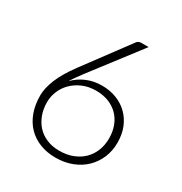

<svg xmlns="http://www.w3.org/2000/svg" viewBox="-167 -832 915 965"><g transform="rotate(30 290.0 -350.0)"><path d="M314 -423Q359.5 -423 398 -408Q436.5 -393 464.2 -365.8Q492 -338.5 507.8 -299.8Q523.5 -261 523.5 -213Q523.5 -165 506.2 -124.5Q489 -84 458.2 -54.5Q427.5 -25 384.5 -8.5Q341.5 8 290 8Q240.5 8 199.5 -8Q158.5 -24 129.2 -54Q100 -84 84 -127.2Q68 -170.5 68 -225Q68 -266.5 89 -318.8Q110 -371 158 -436L351 -696Q359.5 -707.5 376.5 -707.5H418.5L207.5 -432Q192 -411.5 179 -393.5Q166 -375.5 155.5 -358Q185 -388.5 225.5 -405.8Q266 -423 314 -423ZM114.5 -213.5Q114.5 -174 126.8 -140.5Q139 -107 161.5 -82.8Q184 -58.5 216.5 -45Q249 -31.5 289.5 -31.5Q332.5 -31.5 367 -45Q401.5 -58.5 425.8 -82.2Q450 -106 463 -138.8Q476 -171.5 476 -210Q476 -250.5 463.2 -283.2Q450.5 -316 427.2 -338.8Q404 -361.5 372 -373.8Q340 -386 301 -386Q257 -386 222.2 -370.8Q187.5 -355.5 163.5 -331.2Q139.5 -307 127 -276Q114.5 -245 114.5 -213.5Z"/></g></svg>

Font: Lato TR Light
Style: Regular
Weight: 300
Designer: Lukasz Dziedzic
Foundry: Lukasz Dziedzic
Version: Version 1.104 2013